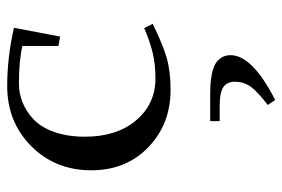

<svg xmlns="http://www.w3.org/2000/svg" viewBox="-148 -348 799 544"><g transform="rotate(-90 252.0 -76.5)"><path d="M41 -217.8Q41 -319.8 109.4 -387.9Q177.7 -456.1 279.8 -456.1Q360.4 -456.1 444.8 -437L419.9 -306.2L393.1 -311V-413.1Q350.6 -422.9 287.1 -422.9Q259.3 -422.9 233.9 -412.8Q208.5 -402.8 185.8 -381.8Q163.1 -360.8 149.7 -323.2Q136.2 -285.6 136.2 -235.8Q136.2 -145.5 182.6 -90.8Q229 -36.1 300.8 -36.1Q341.8 -36.1 374 -43.9Q406.2 -51.8 443.8 -67.9L456.1 -43.9Q397.5 -15.1 359.4 -4.2Q321.3 6.8 269 6.8Q171.9 6.8 106.4 -56.2Q41 -119.1 41 -217.8ZM180.2 119.1H254.9Q272 119.1 285.2 119.9Q298.3 120.6 314.7 124Q331.1 127.4 341.8 133.3Q352.5 139.2 359.9 150.4Q367.2 161.6 367.2 176.8Q367.2 238.3 240.2 303.2L226.1 282.2Q265.1 252.4 278.6 232.7Q292 212.9 292 189Q292 167 276.9 156.5Q261.7 146 226.1 146H180.2Z"/></g></svg>

Font: Dehuti Alt
Style: Bold
Weight: 700
Version: Version 1.2